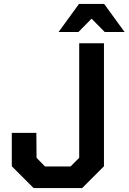

<svg xmlns="http://www.w3.org/2000/svg" viewBox="-20 -957 654 977"><path d="M278 -794 382 -937H510L614 -794H513L446 -862L379 -794ZM151 0 40 -111V-281H165L166 -154L209 -110H339L383 -154V-737H509V-111L398 0Z"/></svg>

Font: Tomorrow Medium
Style: Regular
Weight: 500
Designer: Tony de Marco, Monica Rizzolli
Foundry: Just in Type
Version: Version 2.002